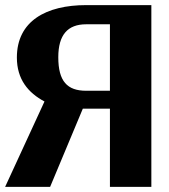

<svg xmlns="http://www.w3.org/2000/svg" viewBox="-46 -731 662 751"><path d="M-26 0H150L278 -306H384V0H546V-711H291C135 -711 20 -649 20 -506C20 -421 64 -368 128 -334ZM182 -507C182 -595 219 -636 291 -636H384V-376H291C217 -376 182 -413 182 -507Z"/></svg>

Font: Aerodynamic
Style: Bd
Weight: 500
Designer: Google
Version: Version 2.000980; 2014